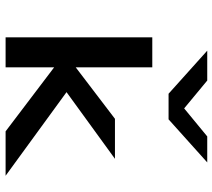

<svg xmlns="http://www.w3.org/2000/svg" viewBox="-58 -720 778 703"><g transform="rotate(90 331.5 -369.0)"><path d="M275.4 -738.3 377.4 -653.8 480 -738.3H575.2L417.5 -596.7H323.7L166 -738.3ZM227.1 0H117.2V-537.1H227.1V-256.8L415.5 -400.4H562L317.9 -223.1L624 0H461.4L227.1 -177.7Z"/></g></svg>

Font: Squarish Sans CT
Style: Regular
Weight: 400
Version: Version 0.9